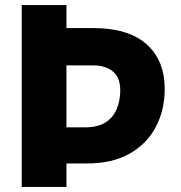

<svg xmlns="http://www.w3.org/2000/svg" viewBox="-20 -740 716 760"><path d="M66 0V-720H243V-629H348Q488 -629 560 -565Q632 -501 632 -388Q632 -305 597 -238Q562 -171 493.5 -132Q425 -93 324 -93H243V0ZM350 -481H243V-236H318Q368 -236 398.5 -256Q429 -276 442.5 -309.5Q456 -343 456 -382Q456 -434 426.5 -457.5Q397 -481 350 -481Z"/></svg>

Font: Kufam
Style: Bold
Weight: 700
Designer: Wael Morcos, Artur Schmal
Foundry: Original Type
Version: Version 1.300; ttfautohint (v1.8.3)